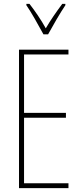

<svg xmlns="http://www.w3.org/2000/svg" viewBox="-20 -970 421 990"><path d="M204 -793H228C254 -840 288 -900 317 -943V-950H301C267 -904 242 -868 216 -824C192 -868 158 -917 132 -950H116V-943C138 -912 177 -843 204 -793ZM333 0V-25H104V-363H320V-388H104V-689H333V-714H78V0Z"/></svg>

Font: Noto Sans Sinhala ExtraCondensed Thin
Style: Regular
Weight: 100
Width: 2
Designer: Jelle Bosma - Monotype Design Team
Foundry: Monotype Imaging Inc.
Version: Version 2.006